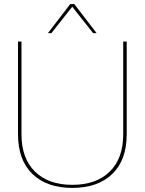

<svg xmlns="http://www.w3.org/2000/svg" viewBox="-20 -907 707 938"><path d="M452 -745H435L333 -874L231 -745H214L323 -887H343ZM599 -704V-251Q599 -125 528.5 -57Q458 11 333 11Q209 11 138.5 -57Q68 -125 68 -251V-704H85V-251Q85 -133 151 -68.5Q217 -4 333 -4Q450 -4 516 -68.5Q582 -133 582 -251V-704Z"/></svg>

Font: Prodigy Sans Thin
Style: Regular
Weight: 100
Designer: Wei Huang
Foundry: Wei Huang
Version: Version 1.003; ttfautohint (v1.8.3)